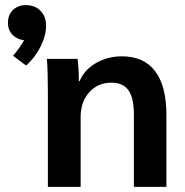

<svg xmlns="http://www.w3.org/2000/svg" viewBox="-20 -730 723 750"><path d="M11 0ZM160 -629Q160 -591 138.5 -548Q117 -505 82 -474L31 -512Q61 -548 74 -573Q46 -576 28.5 -594.5Q11 -613 11 -641Q11 -672 30.5 -691Q50 -710 81 -710Q117 -710 138.5 -687.5Q160 -665 160 -629ZM167 -368Q167 -459 163 -500H283Q288 -458 288 -413H291Q309 -457 354.5 -483.5Q400 -510 456 -510Q542 -510 586 -452Q630 -394 630 -281V0H503V-282Q503 -347 482 -377Q461 -407 415 -407Q362 -407 328.5 -369.5Q295 -332 295 -273V0H167Z"/></svg>

Font: Sarabun
Style: Bold
Weight: 700
Designer: Suppakit Chalermlarp | Katatrad Co.,Ltd.
Foundry: Cadson Demak Co.,Ltd.
Version: Version 1.000; ttfautohint (v1.6)